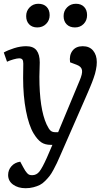

<svg xmlns="http://www.w3.org/2000/svg" viewBox="-20 -765 569 1014"><path d="M182.1 -745.1Q210.4 -745.1 226.3 -728.8Q242.2 -712.4 242.2 -685.1Q242.2 -657.2 223.6 -638.7Q205.1 -620.1 176.8 -620.1Q149.9 -620.1 134 -636.5Q118.2 -652.8 118.2 -680.2Q118.2 -707.5 136.7 -726.3Q155.3 -745.1 182.1 -745.1ZM380.9 -745.1Q408.2 -745.1 424.1 -728.8Q439.9 -712.4 439.9 -685.1Q439.9 -657.2 421.9 -638.7Q403.8 -620.1 376 -620.1Q348.1 -620.1 332 -636.5Q315.9 -652.8 315.9 -680.2Q315.9 -707.5 334.5 -726.3Q353 -745.1 380.9 -745.1ZM297.9 57.1Q286.6 83 280.3 96.4Q273.9 109.9 262.5 131.3Q251 152.8 241.9 164.3Q232.9 175.8 218.8 190.2Q204.6 204.6 190.4 211.7Q176.3 218.8 156.7 223.9Q137.2 229 115.2 229Q75.7 229 49.3 210Q22.9 190.9 22.9 159.2Q22.9 132.8 40.3 113Q57.6 93.3 86.9 88.9L102.1 117.2Q109.9 130.9 113.3 136.5Q116.7 142.1 122.8 148.9Q128.9 155.8 135 158Q141.1 160.2 149.9 160.2Q172.9 160.2 188 141.1Q203.1 122.1 227.1 68.8L256.8 0H248Q217.3 0 197.5 -13.7Q177.7 -27.3 158.2 -59.1Q132.3 -101.6 117.2 -179.7Q102.1 -257.8 102.1 -353L103 -429.2Q103 -444.8 97.9 -450.9Q92.8 -457 81.1 -457Q70.3 -457 50.3 -451.2Q30.3 -445.3 17.1 -439L0 -487.8Q21.5 -500 54.4 -510.5Q87.4 -521 118.2 -521Q156.2 -521 173.1 -499Q189.9 -477.1 189.9 -435.1Q189.9 -424.3 189 -399.9Q188 -375.5 188 -359.9Q188 -190.9 226.1 -107.9Q237.8 -83 247.1 -75Q256.3 -66.9 271 -66.9H287.1L399.9 -337.9Q416.5 -376 413.1 -394.8Q409.7 -413.6 384.8 -422.9L350.1 -436Q344.7 -473.1 362.8 -497.1Q380.9 -521 417 -521Q452.6 -521 471.9 -497.6Q491.2 -474.1 491.2 -437Q491.2 -427.7 490.2 -417.7Q489.3 -407.7 486.6 -396Q483.9 -384.3 481.7 -375.2Q479.5 -366.2 474.1 -351.8Q468.8 -337.4 465.8 -329.3Q462.9 -321.3 455.6 -304.2Q448.2 -287.1 445.3 -280Q442.4 -272.9 433.6 -252.9Q424.8 -232.9 421.9 -226.1Z"/></svg>

Font: Literata Book
Style: Italic
Weight: 400
Italic angle: -3°
Designer: Latin by Veronika Burian and Jose Scaglione. Greek by Irene Vlachou. Cyrillic by Vera Evstafieva
Foundry: TypeTogether
Version: Version 1.003;PS 001.003;hotconv 1.0.88;makeotf.lib2.5.64775